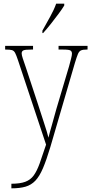

<svg xmlns="http://www.w3.org/2000/svg" viewBox="-20 -786 497 1046"><path d="M42 215Q89 215 117.5 204.5Q146 194 163.5 170Q181 146 196 104.5Q211 63 231 2L78 -458Q69 -485 62.5 -497.5Q56 -510 45 -513Q34 -516 10 -516H8V-536H160V-516H151Q117 -516 107.5 -511.5Q98 -507 98 -495Q98 -486 104 -468Q110 -450 121 -418L186 -221Q204 -164 220.5 -114.5Q237 -65 244 -36Q251 -65 262.5 -104Q274 -143 287 -192L356 -424Q362 -447 367 -465.5Q372 -484 372 -494Q372 -505 364.5 -510.5Q357 -516 323 -516H299V-536H457V-516H453Q432 -516 421.5 -511.5Q411 -507 404.5 -491.5Q398 -476 388 -443L254 16Q233 86 214 130.5Q195 175 172.5 198.5Q150 222 119 231Q88 240 43 240H42ZM211 -619Q233 -659 253.5 -695.5Q274 -732 286 -766H330V-756Q320 -739 300 -712Q280 -685 257.5 -656.5Q235 -628 215 -606H211Z"/></svg>

Font: Noto Serif Armenian Condensed Thin
Style: Regular
Weight: 100
Width: 3
Designer: Monotype Design Team
Foundry: Monotype Imaging Inc.
Version: Version 2.008; ttfautohint (v1.8.4.7-5d5b)